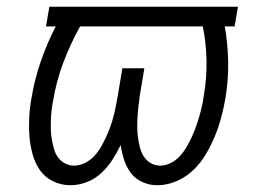

<svg xmlns="http://www.w3.org/2000/svg" viewBox="-20 -540 790 568"><path d="M188 8Q161 8 136.5 -4Q112 -16 97.5 -37.5Q83 -59 76 -85Q69 -111 67 -138.5Q65 -166 66.5 -194Q68 -222 73 -249Q82 -304 100.5 -358Q119 -412 145 -462H116L126 -520H684L674 -462H645Q654 -410 655 -357Q656 -304 647 -250Q642 -221 634.5 -193Q627 -165 616 -138Q605 -111 589.5 -84.5Q574 -58 552 -37Q530 -16 502 -4Q474 8 445 8Q422 8 401 -1.5Q380 -11 367 -28.5Q354 -46 347 -67.5Q340 -89 337 -111Q326 -88 312 -66.5Q298 -45 279 -27.5Q260 -10 236 -1Q212 8 188 8ZM199 -50Q215 -50 230.5 -57.5Q246 -65 258 -77.5Q270 -90 278.5 -105Q287 -120 294 -135Q301 -150 306.5 -165.5Q312 -181 316 -196.5Q320 -212 323 -228Q326 -244 329 -260L342 -338H407L394 -260Q392 -244 390 -228.5Q388 -213 387 -197Q386 -181 386 -165.5Q386 -150 388 -135Q390 -120 393.5 -105.5Q397 -91 404.5 -78.5Q412 -66 425 -58Q438 -50 454 -50Q469 -50 484.5 -57.5Q500 -65 511.5 -77.5Q523 -90 531.5 -104.5Q540 -119 547 -134Q554 -149 559.5 -164.5Q565 -180 569.5 -195.5Q574 -211 577.5 -226.5Q581 -242 583 -258Q592 -310 591 -361Q590 -412 580 -462H217Q188 -410 167 -354Q146 -298 137 -241Q134 -227 132.5 -212.5Q131 -198 130.5 -183Q130 -168 130.5 -154Q131 -140 133.5 -126Q136 -112 140 -98.5Q144 -85 152 -74Q160 -63 172.5 -56.5Q185 -50 199 -50Z"/></svg>

Font: Iosevka Etoile Light Oblique
Style: Regular
Weight: 300
Italic angle: -9°
Designer: Belleve Invis
Foundry: Belleve Invis
Version: Version 15.5.2; ttfautohint (v1.8.4)